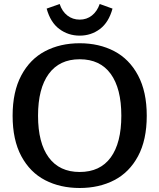

<svg xmlns="http://www.w3.org/2000/svg" viewBox="-20 -925 796 959"><path d="M213 -882 278 -905Q290 -868 316.5 -847.5Q343 -827 378 -827Q413 -827 439 -847.5Q465 -868 478 -905L542 -882Q523 -813 479 -780Q435 -747 378 -747Q321 -747 276.5 -780Q232 -813 213 -882ZM43 -347Q43 -467 86.5 -548.5Q130 -630 205.5 -669.5Q281 -709 378 -709Q475 -709 550.5 -669.5Q626 -630 669.5 -548.5Q713 -467 713 -347Q713 -226 669.5 -145Q626 -64 550.5 -25Q475 14 378 14Q281 14 205.5 -25Q130 -64 86.5 -145Q43 -226 43 -347ZM586 -347Q586 -483 533 -556Q480 -629 378 -629Q277 -629 223.5 -556Q170 -483 170 -347Q170 -211 223.5 -138.5Q277 -66 378 -66Q480 -66 533 -138.5Q586 -211 586 -347Z"/></svg>

Font: Maitree SemiBold
Style: Regular
Weight: 600
Designer: CadsonDemak Team
Foundry: CadsonDemak
Version: Version 1.001